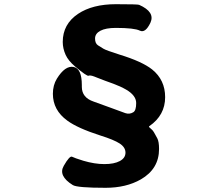

<svg xmlns="http://www.w3.org/2000/svg" viewBox="-20 -808 1040 915"><path d="M483 87Q348 87 327 74Q256 30 284 -18Q312 -67 323.5 -61Q335 -55 377 -42Q431 -26 477.5 -26Q524 -26 551 -40.5Q578 -55 578 -80.5Q578 -106 550.5 -124Q523 -142 459 -162Q350 -197 301 -233Q232 -283 232 -361Q232 -402 251 -433Q290 -496 330 -489Q370 -482 370 -402V-394Q370 -343 426 -324Q466 -310 506 -295L577 -269Q597 -262 615 -273Q629 -281 629 -317Q629 -353 581 -381Q553 -397 520 -409Q480 -423 440 -439L430 -443Q409 -451 402 -447Q394 -444 338 -491Q306 -518 293 -546Q279 -577 279 -608Q279 -693 352 -742Q421 -788 532 -788Q637 -788 643 -785Q720 -751 697 -700Q673 -649 646.5 -662Q620 -675 532 -675Q484 -675 458.5 -661.5Q433 -648 433 -624.5Q433 -601 447 -592Q461 -583 473.5 -575.5Q486 -568 549 -548Q657 -515 705 -477Q767 -427 767 -345Q767 -259 692 -207Q688 -204 692 -201Q707 -189 714 -177Q721 -165 729.5 -149Q738 -133 738 -98Q738 -3 651 47Q581 87 483 87Z"/></svg>

Font: Resource Han Rounded KR Heavy
Style: Regular
Weight: 900
Designer: Cyano Hao (round all glyphs); Ryoko NISHIZUKA 西塚涼子 (kana, bopomofo & ideographs); Paul D. Hunt (Latin, Greek & Cyrillic)
Foundry: Cyano Hao
Version: 0.990